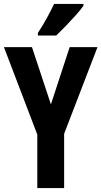

<svg xmlns="http://www.w3.org/2000/svg" viewBox="-20 -953 514 973"><path d="M238 -424 333 -714H474L305 -275V0H169V-271L0 -714H142ZM403 -924Q390 -905 366 -878Q342 -851 315 -823Q288 -795 265 -773H172V-786Q198 -826 218 -862.5Q238 -899 254 -933H403Z"/></svg>

Font: Noto Sans Armenian ExtraCondensed
Style: Bold
Weight: 700
Width: 2
Designer: Monotype Design Team
Foundry: Monotype Imaging Inc.
Version: Version 2.008; ttfautohint (v1.8.4.7-5d5b)